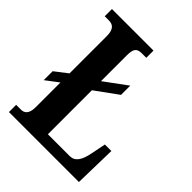

<svg xmlns="http://www.w3.org/2000/svg" viewBox="-202 -828 941 941"><g transform="rotate(45 268.5 -357.0)"><path d="M22 0H507L512 -220H467L452 -145C441 -86 421 -58 385 -58H234V-363L351 -448V-512L234 -426V-605C234 -651 246 -664 279 -664H310V-714H22V-664H50C78 -664 98 -651 98 -602V-344L32 -293V-231L98 -281V-109C98 -63 78 -50 56 -50H22Z"/></g></svg>

Font: Noto Serif Sinhala ExtraCondensed
Style: Bold
Weight: 700
Width: 2
Designer: Jelle Bosma - Monotype Design Team
Foundry: Monotype Imaging Inc.
Version: Version 2.007